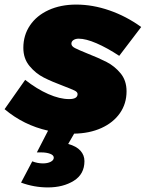

<svg xmlns="http://www.w3.org/2000/svg" viewBox="-43 -575 637 839"><path d="M337 -342Q388 -322 423 -304Q458 -286 484 -254.5Q510 -223 510 -176Q510 -122 481 -80.5Q452 -39 400 -15.5Q348 8 281 9L255 54Q291 64 308.5 83.5Q326 103 326 129Q326 186 279.5 215Q233 244 166 244Q106 244 49 223L98 130Q121 139 145 139Q165 139 178.5 132Q192 125 192 114Q192 103 176 97Q160 91 138 91H118L167 -4Q60 -28 -23 -98L67 -226Q118 -186 168 -164Q218 -142 259 -142Q296 -142 296 -164Q296 -173 282.5 -179.5Q269 -186 235 -199Q184 -218 148.5 -236Q113 -254 86 -286.5Q59 -319 59 -366Q59 -421 88 -464Q117 -507 169.5 -531Q222 -555 290 -555Q362 -555 435.5 -529.5Q509 -504 574 -457L478 -331Q425 -366 378.5 -386Q332 -406 301 -406Q287 -406 278 -400Q269 -394 269 -384Q269 -373 284.5 -365Q300 -357 337 -342Z"/></svg>

Font: Gontserrat Black
Style: Italic
Weight: 900
Italic angle: -11.3°
Designer: Julieta Ulanovsky
Foundry: Julieta Ulanovsky
Version: Version 6.001